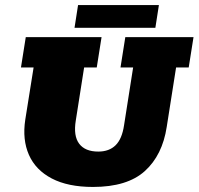

<svg xmlns="http://www.w3.org/2000/svg" viewBox="-20 -730 786 760"><path d="M348 10Q249 10 185 -23.5Q121 -57 94.5 -117Q68 -177 80 -256L113 -463H63L82 -583H382L363 -463H313L280 -253Q270 -192 293.5 -161Q317 -130 369 -130Q412 -130 437.5 -155Q463 -180 471 -234L507 -463H457L476 -583H746L727 -463H677L640 -228Q623 -116 553.5 -53Q484 10 348 10ZM275 -620 289 -710H609L595 -620Z"/></svg>

Font: Rokkitt SemiBold Black
Style: Italic
Weight: 900
Italic angle: -9°
Version: Version 3.103